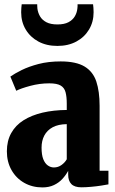

<svg xmlns="http://www.w3.org/2000/svg" viewBox="-20 -848 527 880"><path d="M174.5 11Q128 11 91 -10Q54 -31 32.8 -68.5Q11.5 -106 11.5 -154.5Q11.5 -202.5 31.5 -238.2Q51.5 -274 88.2 -297Q125 -320 175.2 -331.8Q225.5 -343.5 286 -344V-373.5Q286 -404.5 280.5 -425.2Q275 -446 258 -456Q241 -466 206 -466Q161.5 -466 118.8 -454.5Q76 -443 54.5 -432L27.5 -497Q46.5 -510.5 79.2 -526.8Q112 -543 157 -554.8Q202 -566.5 258 -566.5Q329 -566.5 367.8 -543Q406.5 -519.5 421.5 -474.2Q436.5 -429 436.5 -363V-65.5H477V-3Q467 -1 445 2.5Q423 6 398 8.2Q373 10.5 353 10.5Q321.5 10.5 307 -4.5Q292.5 -19.5 292.5 -47V-65Q282 -45.5 266 -28Q250 -10.5 227.2 0.2Q204.5 11 174.5 11ZM227 -80.5Q246.5 -80.5 262 -91.8Q277.5 -103 286 -118V-279Q247 -278.5 221.5 -264.8Q196 -251 183.2 -227Q170.5 -203 170.5 -171.5Q170.5 -138.5 178.2 -118.8Q186 -99 199 -89.8Q212 -80.5 227 -80.5ZM243 -637.5Q193.5 -637.5 156.2 -657.5Q119 -677.5 98 -712.5Q77 -747.5 77 -792Q77 -802.5 77.8 -812Q78.5 -821.5 79.5 -828.5H150.5Q150.5 -824 150.8 -818.8Q151 -813.5 151.5 -808Q154 -789.5 163.5 -773Q173 -756.5 192.5 -746.2Q212 -736 243 -736Q274.5 -736 293.8 -746.2Q313 -756.5 322.8 -773Q332.5 -789.5 334.5 -808Q335.5 -813.5 335.5 -818.8Q335.5 -824 335.5 -828.5H406.5Q407.5 -821.5 408.2 -812Q409 -802.5 409 -792Q409 -747.5 388 -712.5Q367 -677.5 329.8 -657.5Q292.5 -637.5 243 -637.5Z"/></svg>

Font: Merriweather 24pt SemiCondensed Black
Style: Regular
Weight: 900
Width: 4
Designer: Eben Sorkin
Foundry: Eben Sorkin
Version: Version 2.100